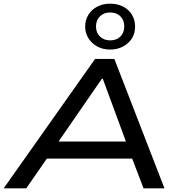

<svg xmlns="http://www.w3.org/2000/svg" viewBox="-24 -1026 991 1046"><path d="M-4 0 494 -705H599L872 0H758L680 -204L732 -162H191L261 -205L119 0ZM531 -597 275 -226 242 -255H710L672 -228L536 -597ZM576 -756Q536 -756 505.5 -773Q475 -790 457.5 -818Q440 -846 440 -881Q440 -917 457.5 -945.5Q475 -974 506 -990Q537 -1006 576 -1006Q616 -1006 647 -990Q678 -974 695 -945.5Q712 -917 712 -881Q712 -845 695 -817.5Q678 -790 647 -773Q616 -756 576 -756ZM576 -806Q611 -806 632 -827Q653 -848 653 -882Q653 -916 632 -937Q611 -958 576 -958Q542 -958 520.5 -937Q499 -916 499 -882Q499 -848 520.5 -827Q542 -806 576 -806Z"/></svg>

Font: Nunito Sans 7pt Expanded Medium
Style: Italic
Weight: 500
Width: 7
Italic angle: -9°
Designer: Vernon Adams
Foundry: Vernon Adams
Version: Version 3.101;gftools[0.9.27]